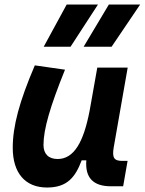

<svg xmlns="http://www.w3.org/2000/svg" viewBox="-20 -815 637 845"><path d="M187 10.3C275.4 10.3 311.5 -34.7 339.4 -109.4H359.9C354 -32.7 390.1 4.9 468.8 4.9H522L541.5 -106.9H518.1C481.9 -106.9 472.7 -120.6 480.5 -166.5L542 -517.6H408.2L374 -325.2V-325.7C347.7 -189.5 305.7 -115.2 233.4 -115.2C193.8 -115.2 171.4 -137.7 171.4 -176.8C171.4 -246.1 200.2 -345.2 266.1 -508.3L133.3 -527.3C64.9 -367.7 36.1 -259.3 36.1 -164.6C36.1 -53.7 90.8 10.3 187 10.3ZM348.1 -609.4H471.2L596.7 -794.9H459ZM172.4 -609.4H290.5L411.1 -794.9H273.4Z"/></svg>

Font: Cascadia Mono NF
Style: Bold Italic
Weight: 700
Italic angle: -10°
Monospace: yes
Designer: Aaron Bell
Foundry: Saja Typeworks
Version: Version 2404.023